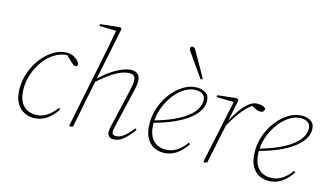

<svg xmlns="http://www.w3.org/2000/svg" viewBox="-87 -1031 2271 1327"><g transform="rotate(15 1048.0 -367.5)"><path d="M212 13Q175 13 142.5 -5Q110 -23 89.5 -61Q69 -99 69 -159Q69 -222 90.5 -280Q112 -338 148.5 -384Q185 -430 230.5 -456.5Q276 -483 324 -483Q359 -483 385 -463.5Q411 -444 417 -425Q418 -418 412 -413Q406 -408 400 -408Q393 -408 387.5 -411.5Q382 -415 371 -425L327 -467Q278 -464 235.5 -436.5Q193 -409 162 -365.5Q131 -322 113.5 -270.5Q96 -219 96 -169Q96 -90 129.5 -51Q163 -12 221 -12Q265 -12 300.5 -35Q336 -58 367 -100L378 -92Q346 -43 305.5 -15Q265 13 212 13Z M473 5 467 0 572 -517Q583 -567 592 -617Q601 -667 610 -717L489 -719L492 -733L633 -748L643 -738L566 -362Q604 -400 644.5 -427Q685 -454 721.5 -468.5Q758 -483 783 -483Q816 -483 832 -465.5Q848 -448 848 -419Q848 -396 843 -373.5Q838 -351 831 -321L779 -99Q776 -85 772 -68.5Q768 -52 768 -38Q768 -13 797 -13Q823 -13 853 -36.5Q883 -60 914 -100L924 -92Q893 -47 858.5 -17Q824 13 783 13Q765 13 753 1.5Q741 -10 741 -28Q741 -48 744.5 -62Q748 -76 753 -99L805 -324Q810 -348 815 -371.5Q820 -395 820 -414Q820 -458 777 -458Q738 -458 688 -432Q638 -406 562 -339L535 -207Q525 -155 514.5 -103.5Q504 -52 494 0Z M1249 -464Q1209 -464 1170 -440Q1131 -416 1100 -376Q1069 -336 1049 -286.5Q1029 -237 1026 -187Q1165 -226 1242 -283Q1319 -340 1319 -406Q1319 -435 1300 -449.5Q1281 -464 1249 -464ZM1140 13Q1104 13 1072 -4Q1040 -21 1019.5 -59.5Q999 -98 999 -162Q999 -221 1019.5 -278Q1040 -335 1076 -381Q1112 -427 1158 -455Q1204 -483 1255 -483Q1291 -483 1317 -465Q1343 -447 1343 -408Q1343 -335 1258.5 -272.5Q1174 -210 1025 -170Q1025 -91 1058.5 -51.5Q1092 -12 1150 -12Q1194 -12 1229.5 -34.5Q1265 -57 1296 -100L1307 -92Q1275 -43 1234 -15Q1193 13 1140 13ZM1275 -550 1262 -543Q1246 -566 1226 -593.5Q1206 -621 1188.5 -646.5Q1171 -672 1159 -689Q1147 -706 1140.5 -716Q1134 -726 1135 -733Q1135 -741 1140.5 -744.5Q1146 -748 1153 -747Q1161 -747 1167.5 -738.5Q1174 -730 1184 -711Q1195 -692 1211 -664Q1227 -636 1244 -606Q1261 -576 1275 -550Z M1427 0 1523 -452 1399 -454 1402 -468 1538 -483 1551 -473 1520 -318Q1542 -361 1568.5 -398.5Q1595 -436 1624.5 -459.5Q1654 -483 1685 -483Q1732 -483 1745 -462Q1742 -435 1719 -435Q1704 -435 1690.5 -440Q1677 -445 1662 -454L1654 -459Q1620 -437 1584 -390.5Q1548 -344 1513 -282L1497 -207Q1486 -155 1475.5 -103.5Q1465 -52 1454 0L1433 5Z M2002 -464Q1962 -464 1923 -440Q1884 -416 1853 -376Q1822 -336 1802 -286.5Q1782 -237 1779 -187Q1918 -226 1995 -283Q2072 -340 2072 -406Q2072 -435 2053 -449.5Q2034 -464 2002 -464ZM1893 13Q1857 13 1825 -4Q1793 -21 1772.5 -59.5Q1752 -98 1752 -162Q1752 -221 1772.5 -278Q1793 -335 1829 -381Q1865 -427 1911 -455Q1957 -483 2008 -483Q2044 -483 2070 -465Q2096 -447 2096 -408Q2096 -335 2011.5 -272.5Q1927 -210 1778 -170Q1778 -91 1811.5 -51.5Q1845 -12 1903 -12Q1947 -12 1982.5 -34.5Q2018 -57 2049 -100L2060 -92Q2028 -43 1987 -15Q1946 13 1893 13Z"/></g></svg>

Font: Source Serif Pro ExtraLight
Style: Italic
Weight: 200
Italic angle: -12°
Designer: Frank Grießhammer
Foundry: Adobe Systems Incorporated
Version: Version 3.001;hotconv 1.0.111;makeotfexe 2.5.65597